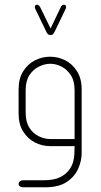

<svg xmlns="http://www.w3.org/2000/svg" viewBox="-20 -621 428 816"><path d="M195 -500 238 -590Q243 -601 252 -601Q256 -601 258.5 -598.5Q261 -596 261 -591Q261 -587 258 -581L213 -488Q210 -481 206 -476.5Q202 -472 195 -472Q187 -472 183 -476.5Q179 -481 176 -488L131 -581Q128 -587 128 -591Q128 -596 130.5 -598.5Q133 -601 137 -601Q145 -601 151 -590ZM297 0H193Q159 0 128.5 -15.5Q98 -31 78.5 -62Q59 -93 59 -139V-241Q59 -287 78.5 -318Q98 -349 128.5 -364.5Q159 -380 193 -380Q227 -380 257.5 -364.5Q288 -349 307.5 -318Q327 -287 327 -241V31Q327 62 312.5 95.5Q298 129 264 152Q230 175 171 175H80Q70 175 64.5 171Q59 167 59 161Q59 154 64.5 149.5Q70 145 80 145H167Q209 145 234.5 132.5Q260 120 273.5 101.5Q287 83 291.5 64.5Q296 46 296 34ZM297 -30V-237Q297 -277 281 -301.5Q265 -326 241.5 -338Q218 -350 194 -350Q170 -350 145.5 -338Q121 -326 105 -301.5Q89 -277 89 -237V-142Q89 -103 105 -78Q121 -53 145.5 -41.5Q170 -30 194 -30Z"/></svg>

Font: Beiruti ExtraLight
Style: Regular
Weight: 250
Designer: Arlette Boutros
Foundry: Boutros
Version: Version 1.41